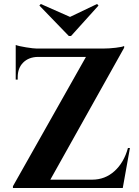

<svg xmlns="http://www.w3.org/2000/svg" viewBox="-20 -945 700 965"><path d="M337 -764H326L178 -917L185 -925L332 -860L468 -925L475 -917ZM59 -719Q74 -713 111.5 -707Q149 -701 164.5 -701Q180 -701 180 -701H499Q528 -701 562 -705Q596 -709 604 -714V-705L233 -42H443Q508 -42 555.5 -85Q603 -128 623 -201H633L597 0H45V-9L412 -659H170Q124 -658 96.5 -630.5Q69 -603 69 -557V-545H59Z"/></svg>

Font: Cinzel Decorative
Style: Bold
Weight: 700
Version: Version 1.002;PS 001.002;hotconv 1.0.56;makeotf.lib2.0.21325